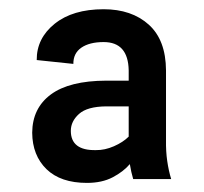

<svg xmlns="http://www.w3.org/2000/svg" viewBox="-20 -742 451 424"><path d="M214.5 -563.9H264.2V-586.6Q263.1 -649.1 208.8 -649.1Q177.6 -649.1 159.6 -636.7Q141.7 -624.3 142 -600.9L61.1 -609.4Q60.7 -657.3 100.7 -689.5Q140.6 -721.6 208.8 -721.6Q270.6 -721.6 308.4 -687.7Q346.2 -653.8 346.6 -586.6V-433.2Q346.2 -407.3 349.3 -386.4Q352.3 -365.4 358 -346.6H274.1Q269.5 -362.2 266.7 -379.6Q252.5 -362.9 228.9 -350.5Q205.3 -338.1 171.9 -338.1Q114 -338.1 82.7 -368.4Q51.5 -398.8 51.1 -448.9Q51.5 -503.2 92.3 -533.4Q133.2 -563.6 214.5 -563.9ZM264.2 -440.3V-507.1H214.5Q172.6 -506.7 154.5 -490.4Q136.4 -474.1 136.4 -453.1Q136.4 -409.4 191.8 -410.5Q211.3 -410.2 231.5 -419Q251.8 -427.9 264.2 -440.3Z"/></svg>

Font: Inter Thin BETA
Style: Regular
Weight: 100
Designer: Rasmus Andersson
Foundry: rsms
Version: Version 3.011;git-f93a4a705